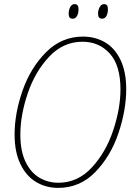

<svg xmlns="http://www.w3.org/2000/svg" viewBox="-20 -903 647 934"><path d="M51 -248Q51 -352 90 -463Q129 -574 204.5 -649.5Q280 -725 384 -725Q442 -725 489.5 -698Q537 -671 565.5 -613Q594 -555 594 -468Q594 -368 556.5 -256Q519 -144 444 -66.5Q369 11 263 11Q203 11 155 -18Q107 -47 79 -105.5Q51 -164 51 -248ZM566 -468Q566 -585 514 -642.5Q462 -700 381 -700Q288 -700 219.5 -627.5Q151 -555 115 -449Q79 -343 79 -248Q79 -169 104 -116.5Q129 -64 171 -39Q213 -14 264 -14Q358 -14 426.5 -88Q495 -162 530.5 -268.5Q566 -375 566 -468ZM314 -836Q314 -854 321.5 -868.5Q329 -883 343 -883Q362 -883 362 -859Q362 -838 354.5 -825Q347 -812 334 -812Q324 -812 319 -817.5Q314 -823 314 -836ZM457 -836Q457 -854 465 -868.5Q473 -883 486 -883Q505 -883 505 -859Q505 -838 497.5 -825Q490 -812 477 -812Q457 -812 457 -836Z"/></svg>

Font: Noto Serif NarrowThin
Style: Italic
Weight: 250
Width: 4
Italic angle: -12°
Designer: Monotype Design Team
Foundry: Monotype Imaging Inc.
Version: Version 1.001